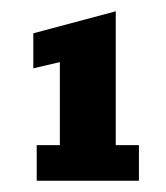

<svg xmlns="http://www.w3.org/2000/svg" viewBox="-20 -612 294 340"><path d="M45 -292V-355H86V-502L39 -491V-553L185 -592V-355H226V-292Z"/></svg>

Font: Rokkitt
Style: Bold
Weight: 700
Designer: Vernon Adams
Foundry: Vernon Adams
Version: Version 3.103